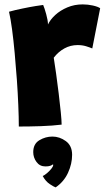

<svg xmlns="http://www.w3.org/2000/svg" viewBox="-20 -558 466 852"><path d="M193 -449.5Q203 -471 225.2 -491.5Q247.5 -512 278.8 -525.2Q310 -538.5 347 -538.5Q370 -538.5 392.2 -533.5Q414.5 -528.5 424.5 -521.5L389.5 -343Q379 -347.5 362 -352.8Q345 -358 324.5 -358Q292.5 -358 265.5 -343Q238.5 -328 218.5 -302Q223 -274 229 -231.2Q235 -188.5 240.5 -142.8Q246 -97 249.8 -59.5Q253.5 -22 253.5 -5Q213.5 0 162.2 1.8Q111 3.5 63.5 3.5Q63.5 -37 61.2 -91.2Q59 -145.5 54.8 -205Q50.5 -264.5 45.2 -322Q40 -379.5 33.5 -427.8Q27 -476 20 -506Q47 -513.5 79.8 -520.2Q112.5 -527 138.5 -531.2Q164.5 -535.5 171.5 -536Q177.5 -522.5 185 -495.2Q192.5 -468 193 -449.5ZM227 273.5Q220 271.5 201.2 259.2Q182.5 247 169.5 223Q178 219.5 188.8 210.2Q199.5 201 207.8 190.8Q216 180.5 216 174.5Q216 172 215.5 171Q210.5 175 202.8 177.8Q195 180.5 181.5 180.5Q156.5 180.5 142 160.8Q127.5 141 127.5 117Q127.5 80.5 154.8 64.2Q182 48 212.5 48Q244.5 48 272.2 68.2Q300 88.5 300 129Q300 169 281.8 208.8Q263.5 248.5 227 273.5Z"/></svg>

Font: Grandstander ExtraBold
Style: Regular
Weight: 800
Designer: Tyler Finck
Foundry: Etcetera Type Co
Version: Version 1.200; ttfautohint (v1.8.3)